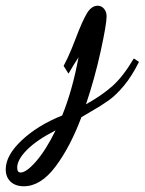

<svg xmlns="http://www.w3.org/2000/svg" viewBox="-217 -370 505 670"><path d="M-197 221Q-197 172 -141 119.5Q-85 67 0 33Q36 -56 57 -170Q43 -148 41 -145L22 -113L5 -140Q19 -166 32 -197.5Q45 -229 48 -238Q70 -296 86 -323Q102 -350 124 -350Q137 -350 146 -339.5Q155 -329 155 -313Q155 -286 134.5 -192Q114 -98 83 -6Q137 -36 174.5 -69Q212 -102 250 -166L268 -154Q243 -104 215.5 -71Q188 -38 162 -19.5Q136 -1 99 20L67 39Q28 143 -23.5 211.5Q-75 280 -134 280Q-163 280 -180 264Q-197 248 -197 221ZM-23 85Q-88 118 -122.5 152.5Q-157 187 -157 215Q-157 232 -145 232Q-125 232 -91 193Q-57 154 -23 85Z"/></svg>

Font: Dancing Script
Style: Bold
Weight: 700
Designer: Pablo Impallari
Foundry: Pablo Impallari
Version: Version 2.000